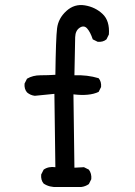

<svg xmlns="http://www.w3.org/2000/svg" viewBox="-20 -747 540 767"><path d="M209 0Q177.7 2 154.3 -13.7Q142.6 -27.3 144.5 -49.8L154.3 -69.3Q173.8 -83 201.2 -79.1L197.3 -372.1L119.1 -364.3Q101.6 -366.2 87.9 -377.9Q76.2 -391.6 78.1 -413.1L87.9 -432.6Q111.3 -446.3 141.6 -446.3Q171.9 -446.3 201.2 -448.2Q203.1 -593.8 208 -633.8Q212.9 -673.8 245.1 -703.1Q277.3 -732.4 318.8 -725.6Q360.4 -718.8 389.6 -691.4Q418.9 -664.1 415 -609.4L405.3 -589.8Q391.6 -578.1 370.1 -580.1L350.6 -589.8Q340.8 -619.1 328.1 -633.3Q315.4 -647.5 298.3 -636.2Q281.2 -625 280.3 -598.6Q279.3 -572.3 277.3 -446.3Q329.1 -448.2 374 -434.6Q385.7 -420.9 383.8 -399.4L374 -379.9Q336.9 -362.3 273.4 -370.1L277.3 -77.1L315.4 -79.1L335 -69.3Q346.7 -53.7 344.7 -31.2L335 -11.7Q321.3 -2 304.7 0Z"/></svg>

Font: JasonHandwriting2
Style: Regular
Weight: 400
Version: Version 1.05.10